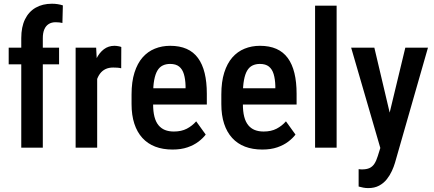

<svg xmlns="http://www.w3.org/2000/svg" viewBox="-20 -780 2294 1014"><path d="M206.1 0H92.3V-578.6Q92.3 -637.7 112.1 -678Q131.8 -718.3 168.2 -739.3Q204.6 -760.3 254.4 -760.3Q269.5 -760.3 284.2 -758.1Q298.8 -755.9 312 -751.5L309.6 -658.7Q302.7 -660.6 292.7 -661.6Q282.7 -662.6 273.4 -662.6Q252 -662.6 236.8 -652.8Q221.7 -643.1 213.9 -624.5Q206.1 -606 206.1 -578.6ZM292 -528.3V-440.4H25.9V-528.3Z M493.2 -426.3V0H379.4V-528.3H487.8ZM620.6 -531.7 620.1 -419.4Q610.4 -421.9 599.4 -422.6Q588.4 -423.3 577.6 -423.3Q554.2 -423.3 537.1 -415Q520 -406.7 508.3 -391.1Q496.6 -375.5 490 -353.5Q483.4 -331.5 481.9 -303.7L457.5 -302.7Q457.5 -352.5 465.3 -395.3Q473.1 -438 489 -470Q504.9 -502 528.8 -520Q552.7 -538.1 584.5 -538.1Q593.3 -538.1 604.5 -536.1Q615.7 -534.2 620.6 -531.7Z M891.1 9.8Q839.8 9.8 799.8 -5.6Q759.8 -21 731.9 -51.5Q704.1 -82 689.5 -126.7Q674.8 -171.4 674.8 -230.5V-281.2Q674.8 -348.1 690.2 -396.7Q705.6 -445.3 732.9 -476.6Q760.3 -507.8 797.6 -522.9Q835 -538.1 878.9 -538.1Q928.7 -538.1 965.3 -522Q1002 -505.9 1025.6 -473.6Q1049.3 -441.4 1060.8 -394Q1072.3 -346.7 1072.3 -285.2V-228H729.5V-314H960V-326.2Q959 -362.3 951.2 -388.4Q943.4 -414.6 926 -428.5Q908.7 -442.4 878.4 -442.4Q856.4 -442.4 839.4 -434.1Q822.3 -425.8 811.3 -407.2Q800.3 -388.7 794.4 -357.7Q788.6 -326.7 788.6 -281.2V-230.5Q788.6 -190.9 795.7 -163.6Q802.7 -136.2 816.9 -118.9Q831.1 -101.6 851.3 -93.5Q871.6 -85.4 898.4 -85.4Q938 -85.4 966.6 -100.3Q995.1 -115.2 1016.1 -139.2L1066.4 -69.3Q1052.2 -50.3 1028.3 -32Q1004.4 -13.7 970.5 -2Q936.5 9.8 891.1 9.8Z M1365.2 9.8Q1314 9.8 1273.9 -5.6Q1233.9 -21 1206.1 -51.5Q1178.2 -82 1163.6 -126.7Q1148.9 -171.4 1148.9 -230.5V-281.2Q1148.9 -348.1 1164.3 -396.7Q1179.7 -445.3 1207 -476.6Q1234.4 -507.8 1271.7 -522.9Q1309.1 -538.1 1353 -538.1Q1402.8 -538.1 1439.5 -522Q1476.1 -505.9 1499.8 -473.6Q1523.4 -441.4 1534.9 -394Q1546.4 -346.7 1546.4 -285.2V-228H1203.6V-314H1434.1V-326.2Q1433.1 -362.3 1425.3 -388.4Q1417.5 -414.6 1400.1 -428.5Q1382.8 -442.4 1352.5 -442.4Q1330.6 -442.4 1313.5 -434.1Q1296.4 -425.8 1285.4 -407.2Q1274.4 -388.7 1268.6 -357.7Q1262.7 -326.7 1262.7 -281.2V-230.5Q1262.7 -190.9 1269.8 -163.6Q1276.9 -136.2 1291 -118.9Q1305.2 -101.6 1325.4 -93.5Q1345.7 -85.4 1372.6 -85.4Q1412.1 -85.4 1440.7 -100.3Q1469.2 -115.2 1490.2 -139.2L1540.5 -69.3Q1526.4 -50.3 1502.4 -32Q1478.5 -13.7 1444.6 -2Q1410.6 9.8 1365.2 9.8Z M1757.8 -750V0H1644V-750Z M2007.3 -58.1 2120.6 -528.3H2240.2L2065.9 80.1Q2060.1 100.1 2049.6 123Q2039.1 146 2022.7 166.7Q2006.3 187.5 1982.2 200.4Q1958 213.4 1924.8 213.4Q1911.1 213.4 1898.4 210.9Q1885.7 208.5 1874 205.1V113.3Q1877.9 113.8 1882.8 114.3Q1887.7 114.7 1891.6 114.7Q1915.5 114.7 1931.2 107.7Q1946.8 100.6 1957 85.2Q1967.3 69.8 1975.1 44.4ZM1957 -528.3 2049.8 -135.3 2069.8 -7.8 1991.7 12.2 1834.5 -528.3Z"/></svg>

Font: Roboto Condensed Medium
Style: Regular
Weight: 500
Designer: Christian Robertson
Foundry: Google
Version: Version 3.0